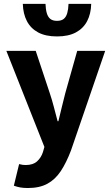

<svg xmlns="http://www.w3.org/2000/svg" viewBox="-20 -752 561 966"><path d="M120.4 194Q97.7 194 81.5 191Q65.3 188 49.7 182.3L76.1 73.6Q87.4 76.6 94.6 77.4Q101.8 78.3 109.2 78.3Q146 78.3 166.4 59.9Q186.9 41.5 196 13.2L203.4 -12.7L12 -496.1H159.7L230.6 -282.7Q241.8 -249.4 250.9 -214.2Q260.1 -179 269.8 -142.1H273.8Q282.5 -177.4 290.8 -212.5Q299.1 -247.7 308.3 -282.7L368.5 -496.1H509.2L337 5.4Q313.5 67.1 285.6 109.2Q257.6 151.3 218.2 172.6Q178.7 194 120.4 194ZM266.8 -568.7Q209.4 -568.7 171.9 -588.9Q134.4 -609.1 115.3 -645.9Q96.2 -682.7 94.8 -732.5H208.9Q209.9 -705.1 215.4 -685.9Q221 -666.6 233.2 -656.8Q245.4 -647.1 266.8 -647.1Q288.4 -647.1 300.6 -656.8Q312.7 -666.6 318.3 -685.9Q323.8 -705.1 324.8 -732.5H438.9Q437.7 -682.7 418.5 -645.9Q399.3 -609.1 361.8 -588.9Q324.3 -568.7 266.8 -568.7Z"/></svg>

Font: Source Sans 3 VF
Style: Regular
Weight: 200
Designer: Paul D. Hunt
Foundry: Adobe
Version: Version 3.046;hotconv 1.0.118;makeotfexe 2.5.65603